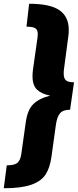

<svg xmlns="http://www.w3.org/2000/svg" viewBox="-58 -861 414 1022"><path d="M-22 19Q19 19 34.5 6Q50 -7 55 -39L79 -209Q88 -276 119 -306.5Q150 -337 209 -352Q163 -361 139 -384Q115 -407 115 -456Q115 -473 118 -494L142 -663Q143 -669 143 -681Q143 -702 130 -710.5Q117 -719 83 -719L97 -841Q209 -841 258.5 -806.5Q308 -772 308 -703Q308 -682 306 -670L284 -504Q281 -485 281 -470Q281 -444 293 -433.5Q305 -423 336 -423L315 -277Q278 -277 261.5 -258Q245 -239 239 -193L216 -27Q208 32 184.5 68Q161 104 108 122.5Q55 141 -38 141Z"/></svg>

Font: Trujillo ExtraBold
Style: Italic
Weight: 800
Italic angle: -8°
Designer: Fira Sans original fonts by bBox Type GmbH, Carrois Corporate GbR, & Edenspiekermann AG / Changes by Cristiano Sobral
Foundry: Fira Sans original fonts by bBox Type GmbH, Carrois Corporate GbR, & Edenspiekermann AG / Changes by Cristiano Sobral
Version: Version 4.301;July 28, 2020;FontCreator 13.0.0.2655 64-bit